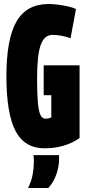

<svg xmlns="http://www.w3.org/2000/svg" viewBox="-20 -730 436 958"><path d="M12 -350Q12 -536 62.5 -623Q113 -710 223 -710Q245 -710 271.5 -706.5Q298 -703 321.5 -697.5Q345 -692 359 -685L332 -539Q315 -546 289.5 -551Q264 -556 243 -556Q201 -556 183 -505.5Q165 -455 165 -338Q165 -262 169 -218Q173 -174 182 -156Q191 -138 207 -138Q226 -138 236 -145V-255H198V-404H377V-41Q303 10 202 10Q103 10 57.5 -76.5Q12 -163 12 -350ZM120 208Q137 174 143 140.5Q149 107 149 76Q149 68 148.5 59.5Q148 51 147 44H274Q274 47 274.5 51Q275 55 275 59Q275 101 261 140.5Q247 180 221 208Z"/></svg>

Font: Georama ExtraCondensed ExtraBold
Style: Regular
Weight: 800
Width: 2
Designer: Jean-Baptiste Levee
Foundry: Production Type
Version: Version 1.000